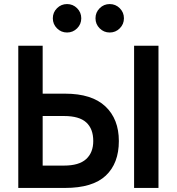

<svg xmlns="http://www.w3.org/2000/svg" viewBox="-20 -925 870 945"><path d="M640 -700H760V0H640ZM70 -700H190V-464H300Q432 -464 498.5 -401.5Q565 -339 565 -231Q565 -121 500.5 -60.5Q436 0 300 0H70ZM295 -110Q369 -110 404 -142Q439 -174 439 -231Q439 -291 404.5 -322.5Q370 -354 295 -354H190V-110ZM310 -765Q281 -765 260.5 -785.5Q240 -806 240 -835Q240 -864 260.5 -884.5Q281 -905 310 -905Q339 -905 359.5 -884.5Q380 -864 380 -835Q380 -806 359.5 -785.5Q339 -765 310 -765ZM520 -765Q491 -765 470.5 -785.5Q450 -806 450 -835Q450 -864 470.5 -884.5Q491 -905 520 -905Q549 -905 569.5 -884.5Q590 -864 590 -835Q590 -806 569.5 -785.5Q549 -765 520 -765Z"/></svg>

Font: PT Root UI Bold
Style: Regular
Weight: 700
Designer: Vitaly Kuzmin
Foundry: ParaType Ltd.
Version: Version 2.000G